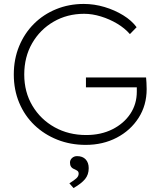

<svg xmlns="http://www.w3.org/2000/svg" viewBox="-20 -725 802 974"><path d="M415 10Q337 10 270.5 -16.5Q204 -43 154.5 -90.5Q105 -138 77.5 -203.5Q50 -269 50 -347Q50 -425 77 -490.5Q104 -556 152 -604Q200 -652 265 -678.5Q330 -705 405 -705Q458 -705 510 -689.5Q562 -674 605 -647.5Q648 -621 673 -587L639 -552Q613 -582 574.5 -605Q536 -628 492 -641.5Q448 -655 407 -655Q321 -655 252 -615Q183 -575 143 -505.5Q103 -436 103 -347Q103 -258 144.5 -188.5Q186 -119 257 -79.5Q328 -40 417 -40Q492 -40 550 -69Q608 -98 641 -147.5Q674 -197 674 -260V-282H416V-332H721Q722 -324 723 -305.5Q724 -287 724 -273Q724 -191 683 -127Q642 -63 572 -26.5Q502 10 415 10ZM353 229 332 205Q356 190 367.5 179.5Q379 169 379 156Q379 146 372.5 141.5Q366 137 357 133Q335 125 335 100Q335 86 345.5 76.5Q356 67 371 67Q399 67 414.5 83.5Q430 100 430 128Q430 161 411.5 183.5Q393 206 353 229Z"/></svg>

Font: Lexend Deca ExtraLight
Style: Regular
Weight: 200
Designer: Bonnie Shaver-Troup, Thomas Jockin
Foundry: Lexend
Version: Version 1.008; ttfautohint (v1.8.4.7-5d5b)